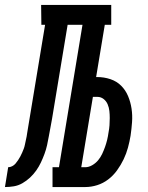

<svg xmlns="http://www.w3.org/2000/svg" viewBox="-76 -755 596 775"><path d="M-56 0 -43 -80Q-35 -80 -27 -84Q-19 -88 -13.5 -94.5Q-8 -101 -3 -108.5Q2 -116 6 -123.5Q10 -131 13.5 -139Q17 -147 20 -155Q23 -163 24.5 -171Q26 -179 28 -187.5Q30 -196 31.5 -204Q33 -212 34 -220L106 -655H91L90 -735H373V-655H347L312 -444H316Q344 -444 369.5 -435.5Q395 -427 413 -409Q431 -391 441 -367Q451 -343 455 -316.5Q459 -290 457 -262Q455 -234 451 -207Q447 -183 440.5 -159Q434 -135 423 -112Q412 -89 396.5 -67.5Q381 -46 360.5 -30.5Q340 -15 316 -7.5Q292 0 268 0H136V-80H162L257 -655H197L134 -275Q131 -257 127.5 -239.5Q124 -222 121 -204.5Q118 -187 114 -169Q110 -151 103.5 -133.5Q97 -116 89 -99Q81 -82 70 -66.5Q59 -51 45 -38Q31 -25 14.5 -15.5Q-2 -6 -20 -3Q-38 0 -56 0ZM252 -80H268Q282 -80 296 -88Q310 -96 320 -108Q330 -120 336.5 -134Q343 -148 348 -162Q353 -176 356.5 -190.5Q360 -205 362 -220Q365 -235 366 -249.5Q367 -264 367 -278.5Q367 -293 365.5 -307Q364 -321 358.5 -334Q353 -347 342 -355.5Q331 -364 317 -364H299Z"/></svg>

Font: Iosevka Curly Slab Medium
Style: Italic
Weight: 500
Italic angle: -9°
Monospace: yes
Designer: Belleve Invis
Foundry: Belleve Invis
Version: Version 22.1.2; ttfautohint (v1.8.4)